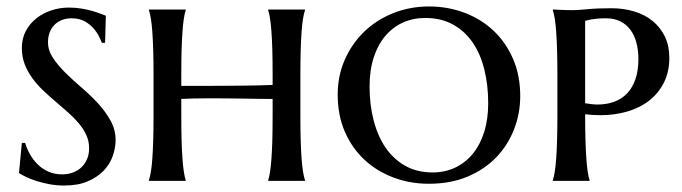

<svg xmlns="http://www.w3.org/2000/svg" viewBox="-20 -554 2090 588"><path d="M301.8 -422.9H292Q289.1 -431.2 282.5 -443.8Q275.9 -456.5 264.9 -468.8Q253.9 -481 237.8 -489.5Q221.7 -498 199.2 -498Q182.1 -498 168.7 -492.4Q155.3 -486.8 146 -477.1Q136.7 -467.3 131.8 -453.9Q127 -440.4 127 -424.8Q127 -399.4 142.3 -376.5Q157.7 -353.5 180.7 -330.8Q203.6 -308.1 230.5 -285.2Q257.3 -262.2 280.3 -237.3Q303.2 -212.4 318.6 -184.6Q334 -156.7 334 -125Q334 -101.6 325.4 -76.7Q316.9 -51.8 297.9 -31.7Q278.8 -11.7 249 1.2Q219.2 14.2 176.8 14.2Q153.3 14.2 132.1 10.3Q110.8 6.3 93 0.7Q75.2 -4.9 61.3 -11.5Q47.4 -18.1 38.1 -23.9L46.9 -116.2H57.1Q62 -99.1 71.5 -82Q81.1 -64.9 95 -51Q108.9 -37.1 127.7 -28.6Q146.5 -20 170.9 -20Q188 -20 203.1 -25.6Q218.3 -31.2 229.2 -41.5Q240.2 -51.8 246.6 -66.7Q252.9 -81.5 252.9 -100.1Q252.9 -122.1 244.1 -140.9Q235.4 -159.7 220.7 -177Q206.1 -194.3 187.7 -210.4Q169.4 -226.6 149.9 -243.2Q130.4 -259.8 112.1 -277.1Q93.8 -294.4 79.1 -314.5Q64.5 -334.5 55.7 -357.2Q46.9 -379.9 46.9 -407.2Q46.9 -436 59.1 -459Q71.3 -481.9 91.3 -497.8Q111.3 -513.7 137.2 -522.2Q163.1 -530.8 190.9 -530.8Q211.4 -530.8 229.2 -527.8Q247.1 -524.9 261.5 -520.8Q275.9 -516.6 286.6 -512.5Q297.4 -508.3 304.2 -505.9Z M814.9 -251Q799.8 -251 777.3 -251.2Q754.9 -251.5 728.5 -252Q702.1 -252.4 673.8 -252.7Q645.5 -252.9 619.1 -252.9Q594.2 -252.9 572.5 -252.4Q550.8 -252 535.2 -251V-201.2Q535.2 -157.2 536.1 -124.5Q537.1 -91.8 538.8 -68.1Q540.5 -44.4 543 -28.3Q545.4 -12.2 548.8 -2V0H436V-2Q439.5 -12.2 442.1 -28.3Q444.8 -44.4 446.5 -68.1Q448.2 -91.8 449.2 -124.5Q450.2 -157.2 450.2 -201.2V-324.2Q450.2 -368.2 449.2 -400.6Q448.2 -433.1 446.5 -456.8Q444.8 -480.5 442.1 -496.6Q439.5 -512.7 436 -522.9V-524.9H548.8V-522.9Q545.4 -512.7 543 -496.6Q540.5 -480.5 538.8 -456.8Q537.1 -433.1 536.1 -400.6Q535.2 -368.2 535.2 -324.2V-291H606.9Q633.8 -291 663.6 -291.3Q693.4 -291.5 721.2 -291.7Q749 -292 773.4 -292.5Q797.9 -293 814.9 -293.9V-324.2Q814.9 -368.2 814 -400.6Q813 -433.1 811.3 -456.8Q809.6 -480.5 807.1 -496.6Q804.7 -512.7 801.3 -522.9V-524.9H914.1V-522.9Q910.6 -512.7 908 -496.6Q905.3 -480.5 903.6 -456.8Q901.9 -433.1 900.9 -400.6Q899.9 -368.2 899.9 -324.2V-201.2Q899.9 -157.2 900.9 -124.5Q901.9 -91.8 903.6 -68.1Q905.3 -44.4 908 -28.3Q910.6 -12.2 914.1 -2V0H801.3V-2Q804.7 -12.2 807.1 -28.3Q809.6 -44.4 811.3 -68.1Q813 -91.8 814 -124.5Q814.9 -157.2 814.9 -201.2Z M1014.2 -264.2Q1014.2 -321.8 1035.9 -371.1Q1057.6 -420.4 1095.2 -456.8Q1132.8 -493.2 1184.1 -513.7Q1235.4 -534.2 1293.9 -534.2Q1351.6 -534.2 1402.6 -514.9Q1453.6 -495.6 1491.5 -460Q1529.3 -424.3 1551.3 -373.5Q1573.2 -322.8 1573.2 -259.8Q1573.2 -207.5 1554.7 -158.9Q1536.1 -110.4 1500.5 -73Q1464.8 -35.6 1412.6 -13.4Q1360.4 8.8 1293 8.8Q1235.8 8.8 1185.1 -10.3Q1134.3 -29.3 1096.2 -64.7Q1058.1 -100.1 1036.1 -150.6Q1014.2 -201.2 1014.2 -264.2ZM1305.2 -25.9Q1342.3 -25.9 1373.5 -40.5Q1404.8 -55.2 1427.5 -82.5Q1450.2 -109.9 1462.6 -149.2Q1475.1 -188.5 1475.1 -237.8Q1475.1 -293.9 1463.1 -341.8Q1451.2 -389.6 1427 -424.6Q1402.8 -459.5 1366.7 -479.2Q1330.6 -499 1282.2 -499Q1245.1 -499 1213.9 -484.9Q1182.6 -470.7 1159.9 -443.8Q1137.2 -417 1124.5 -377.9Q1111.8 -338.9 1111.8 -289.1Q1111.8 -233.4 1124.3 -185.3Q1136.7 -137.2 1160.9 -101.8Q1185.1 -66.4 1221.2 -46.1Q1257.3 -25.9 1305.2 -25.9Z M1772 -237.8Q1781.7 -236.3 1791.3 -235.1Q1800.8 -233.9 1810.1 -233.9Q1837.9 -233.9 1861.1 -242.4Q1884.3 -251 1900.6 -268.1Q1917 -285.2 1926 -311.5Q1935.1 -337.9 1935.1 -373Q1935.1 -401.4 1928.7 -424.3Q1922.4 -447.3 1909.9 -463.6Q1897.5 -480 1878.9 -489Q1860.4 -498 1835.9 -498Q1820.3 -498 1808.3 -496.8Q1796.4 -495.6 1788.1 -494.1Q1778.8 -492.2 1772 -490.2ZM1772 -204.1Q1772 -160.2 1772.9 -127Q1773.9 -93.8 1775.6 -69.6Q1777.3 -45.4 1779.8 -28.8Q1782.2 -12.2 1785.6 -2V0H1672.9V-2Q1676.3 -12.2 1679 -28.3Q1681.6 -44.4 1683.3 -68.1Q1685.1 -91.8 1686 -124.5Q1687 -157.2 1687 -201.2V-324.2Q1687 -368.2 1686 -400.6Q1685.1 -433.1 1683.3 -456.8Q1681.6 -480.5 1679 -496.6Q1676.3 -512.7 1672.9 -522.9V-524.9Q1683.6 -524.4 1694.3 -523.9Q1703.6 -523.4 1714.1 -523.2Q1724.6 -522.9 1733.9 -522.9Q1749.5 -522.9 1780 -525.9Q1810.5 -528.8 1852.1 -528.8Q1890.1 -528.8 1922.9 -518.8Q1955.6 -508.8 1979.2 -489.3Q2002.9 -469.7 2016.4 -441.7Q2029.8 -413.6 2029.8 -377Q2029.8 -334 2013.2 -301Q1996.6 -268.1 1968 -245.8Q1939.5 -223.6 1900.9 -212.4Q1862.3 -201.2 1818.8 -201.2Q1795.9 -201.2 1772 -204.1Z"/></svg>

Font: Marcellus SC
Style: Regular
Weight: 400
Designer: Astigmatic (AOETI)
Foundry: Astigmatic (AOETI)
Version: Version 1.001